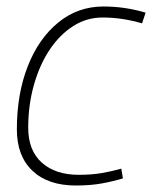

<svg xmlns="http://www.w3.org/2000/svg" viewBox="-20 -562 469 592"><path d="M214 10Q128 10 80 -35.5Q32 -81 32 -163Q32 -272 65.5 -357.5Q99 -443 159.5 -492.5Q220 -542 299 -542Q365 -542 429 -523L418 -490Q387 -499 357 -503.5Q327 -508 296 -508Q247 -508 205.5 -481.5Q164 -455 133 -408.5Q102 -362 84.5 -300Q67 -238 67 -168Q67 -98 109 -60.5Q151 -23 223 -23Q263 -23 294.5 -28.5Q326 -34 354 -42L359 -12Q330 -3 294.5 3.5Q259 10 214 10Z"/></svg>

Font: Georama ExtraLight
Style: Italic
Weight: 200
Italic angle: -9°
Designer: Jean-Baptiste Levee
Foundry: Production Type
Version: Version 1.000